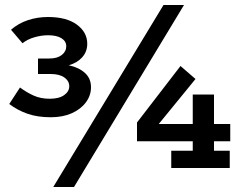

<svg xmlns="http://www.w3.org/2000/svg" viewBox="-20 -672 975 768"><path d="M178 -438Q209 -438 227 -452Q245 -466 245 -487Q245 -507 226 -519Q207 -531 172 -531Q146 -531 118 -523Q90 -515 70 -499L24 -553Q54 -579 92 -591.5Q130 -604 172 -604Q246 -604 287.5 -573.5Q329 -543 329 -497Q329 -465 308.5 -442.5Q288 -420 255 -411Q296 -402 320 -380Q344 -358 344 -323Q344 -290 323.5 -262.5Q303 -235 267 -219Q231 -203 183 -203Q130 -203 90 -217Q50 -231 17 -256L60 -322Q87 -302 115 -289.5Q143 -277 179 -277Q216 -277 236.5 -291.5Q257 -306 257 -327Q257 -348 237.5 -362Q218 -376 182 -376H132V-438ZM634 -652H716L276 76H193ZM665 0V-69H751V-107H528V-182L702 -408L762 -356L615 -176H751V-294H836V-176H901V-107H836V-69H899V0Z"/></svg>

Font: Podkova SemiBold
Style: Regular
Weight: 600
Designer: Ilya Yudin
Foundry: Cyreal (www.cyreal.org)
Version: Version 2.103